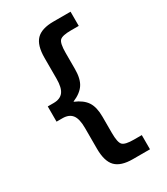

<svg xmlns="http://www.w3.org/2000/svg" viewBox="-226 -868 988 1136"><g transform="rotate(-30 267.5 -300.0)"><path d="M451 -770V-673H397Q338 -673 321 -656Q304 -639 304 -573V-463Q304 -397 280 -360.5Q256 -324 201 -301V-299Q256 -276 280 -239.5Q304 -203 304 -137V-27Q304 39 321 56Q338 73 397 73H451V170H334Q253 170 217 133Q181 96 181 10V-132Q181 -194 160 -221Q139 -248 94 -248H54V-352H94Q139 -352 160 -379Q181 -406 181 -468V-610Q181 -696 217 -733Q253 -770 334 -770Z"/></g></svg>

Font: Mplus 1p Bold
Style: Bold
Weight: 700
Version: Version 1.061